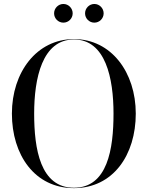

<svg xmlns="http://www.w3.org/2000/svg" viewBox="-20 -962 763 992"><path d="M419.5 -893C419.5 -866.5 441 -845 467.5 -845C494 -845 515.5 -866.5 515.5 -893C515.5 -919.5 494 -941.5 467.5 -941.5C441 -941.5 419.5 -919.5 419.5 -893ZM259.5 -893C259.5 -866.5 281 -845 307.5 -845C334 -845 355.5 -866.5 355.5 -893C355.5 -919.5 334 -941.5 307.5 -941.5C281 -941.5 259.5 -919.5 259.5 -893ZM362 10C565 10 681.5 -162 681.5 -375C681.5 -588 555 -760 362 -760C169 -760 41.5 -588 41.5 -375C41.5 -162 159 10 362 10ZM362 -758C526 -758 566.5 -557 566.5 -375C566.5 -193 536 8 362 8C188 8 156.5 -193 156.5 -375C156.5 -557 198 -758 362 -758Z"/></svg>

Font: Bodoni* 96pt
Style: Regular
Weight: 400
Version: Version 2.3